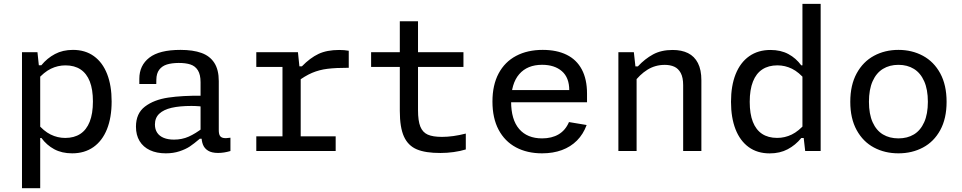

<svg xmlns="http://www.w3.org/2000/svg" viewBox="-20 -785 5000 998"><path d="M189 193.3H94.3V-513.7H174.7L184.3 -422.8H189ZM355.2 12Q301.5 12 261.9 -9.4Q222.3 -30.8 195.3 -67.8H173.2V-144.3Q207.2 -103.5 243.2 -85.8Q279.3 -68 319 -68Q365.3 -68 397.4 -89Q429.5 -110 446.2 -152.2Q463 -194.5 463 -257.7Q463 -319.8 446.8 -361.4Q430.5 -403 398.8 -424.1Q367 -445.2 320.3 -445.2Q280.5 -445.2 244.5 -427.7Q208.5 -410.2 173.2 -369.3V-445.7H194.8Q225.3 -482.8 265.8 -504.2Q306.2 -525.7 359.2 -525.7Q423.3 -525.7 468.4 -492.9Q513.5 -460.2 536.9 -400Q560.3 -339.8 560.3 -257.7Q560.3 -174.2 536.1 -113.6Q511.8 -53 465.7 -20.5Q419.5 12 355.2 12Z M1117.2 -363.2V-108.5Q1117.2 -89.5 1122.7 -80Q1128.2 -70.5 1141.1 -68Q1154 -65.5 1177.8 -69.2V0Q1144 10 1113.8 10Q1080.8 10 1061.8 -1.7Q1042.8 -13.3 1035.2 -32.6Q1027.5 -51.8 1027.5 -77.8L1022.5 -86.7V-357.5Q1022.5 -397.3 1008.6 -419.5Q994.7 -441.7 970 -449.8Q945.3 -458 908.2 -457.8Q872.5 -457.5 847.5 -449.8Q822.5 -442 807.8 -422.8Q793 -403.5 792.7 -370.7L792.3 -348.5H704.2V-375.3Q704.2 -445 756.2 -485.3Q808.2 -525.7 918 -525.7Q983.2 -525.7 1027 -509.9Q1070.8 -494.2 1094 -458.3Q1117.2 -422.5 1117.2 -363.2ZM975.2 -234.3Q913.8 -234.3 872 -224.7Q830.2 -215 807.8 -193.8Q785.3 -172.5 785.3 -137.8Q785.3 -112.7 797.1 -95.1Q808.8 -77.5 831.1 -68.4Q853.3 -59.3 884.3 -59.3Q926 -59.3 960.8 -74.8Q995.7 -90.3 1035 -120.5L1037.5 -64H1018.8Q987.5 -37.5 966.2 -23.3Q944.8 -9.2 912.8 1.4Q880.8 12 841.8 12Q794.3 12 759.3 -4.4Q724.3 -20.8 705.5 -51.9Q686.7 -83 686.7 -126.5Q686.7 -195.5 733.5 -231.1Q780.3 -266.7 854.5 -277.7Q928.7 -288.7 1033.8 -287.5L1059.3 -227.8Q1037.3 -230.8 1016.2 -232.6Q995.2 -234.3 975.2 -234.3Z M1538.3 -420.3H1543V-0.7H1448.3V-459.7L1470.8 -437.2H1312.2V-513.7H1528.7ZM1521.3 -357.5V-440.3H1549.3Q1592.2 -484.2 1635.7 -504.8Q1679.2 -525.3 1743.3 -525.3Q1770.4 -525.3 1792.8 -521.2V-432.7Q1725.3 -432.7 1682.6 -427.4Q1639.9 -422.2 1602.2 -406.3Q1564.5 -390.3 1521.3 -357.5ZM1312.2 -76.5H1724.8V0H1312.2Z M2389 -513.7V-437.2H1909V-513.7H2085.2H2099.7ZM2058.2 -208.2V-674.3H2152.8V-212.7Q2152.8 -157 2164.8 -127.1Q2176.8 -97.2 2203.3 -85.3Q2229.8 -73.5 2277.3 -73.5Q2334.3 -73.5 2401.2 -90.7V-8.2Q2372.3 0.7 2338.2 5.4Q2304.2 10.2 2269.5 10.2Q2192 10.5 2146.7 -8.6Q2101.3 -27.7 2079.8 -75Q2058.2 -122.3 2058.2 -208.2Z M2801 -525.7Q2874 -525.7 2925.6 -500.2Q2977.2 -474.8 3004.2 -424Q3031.3 -373.2 3031.3 -298.5V-253.3H2611.8V-316.7H2964.2L2939 -294.8V-315.5Q2939 -381.8 2900.6 -415Q2862.2 -448.2 2797.8 -448.2Q2721 -448.2 2678.8 -399.4Q2636.7 -350.7 2636.7 -257.3Q2636.7 -163 2678.7 -114.3Q2720.7 -65.7 2797.8 -65.7Q2848.2 -65.7 2883.7 -86.7Q2919.2 -107.7 2937.5 -150.5L3029.3 -135.2Q3011.8 -87.5 2979.1 -54.6Q2946.3 -21.7 2900.4 -4.8Q2854.5 12 2797.7 12Q2720.2 12 2662.1 -19Q2604 -50 2571.8 -110.4Q2539.7 -170.8 2539.7 -257.3Q2539.7 -342.8 2571.8 -403.2Q2604 -463.5 2662.9 -494.6Q2721.8 -525.7 2801 -525.7Z M3289 0H3194.3V-513.7H3274.7L3284.3 -427H3289ZM3531 0V-342.3Q3531 -382 3518.5 -405.4Q3506 -428.8 3484.8 -438.3Q3463.7 -447.8 3435.5 -447.8Q3386 -447.8 3345.6 -422.8Q3305.2 -397.7 3272 -352.5V-440H3295.7Q3332 -479 3374.5 -502.2Q3417 -525.3 3476.3 -525.3Q3523.2 -525.3 3556.4 -508.8Q3589.7 -492.2 3607.7 -457.2Q3625.7 -422.2 3625.7 -367.7V0Z M4151 -765H4245.7V0H4165.3L4154.8 -92.5H4151ZM3984.8 -525.3Q4038.5 -525.3 4078.1 -503.9Q4117.7 -482.5 4144.7 -445.5H4166.8V-369Q4132.8 -409.8 4096.8 -427.6Q4060.7 -445.3 4021 -445.3Q3974.7 -445.3 3942.6 -424.3Q3910.5 -403.3 3893.8 -361.1Q3877 -318.8 3877 -255.7Q3877 -193.5 3893.2 -151.9Q3909.5 -110.3 3941.2 -89.2Q3973 -68.2 4019.7 -68.2Q4059.5 -68.2 4095.5 -85.7Q4131.5 -103.2 4166.8 -144V-67.7H4145.2Q4114.7 -30.5 4074.2 -9.1Q4033.8 12.3 3980.8 12.3Q3916.7 12.3 3871.6 -20.4Q3826.5 -53.2 3803.1 -113.3Q3779.7 -173.5 3779.7 -255.7Q3779.7 -339.2 3803.9 -399.8Q3828.2 -460.3 3874.3 -492.8Q3920.5 -525.3 3984.8 -525.3Z M4650 12Q4579.3 12 4522.7 -18.2Q4466 -48.3 4432.8 -108.8Q4399.7 -169.2 4399.7 -255.8Q4399.7 -342.7 4432.8 -403.5Q4466 -464.3 4522.8 -495Q4579.5 -525.7 4650 -525.7Q4720.5 -525.7 4777.4 -495Q4834.3 -464.3 4867.3 -403.7Q4900.3 -343 4900.3 -255.8Q4900.3 -168.8 4867.3 -108.6Q4834.3 -48.3 4777.5 -18.2Q4720.7 12 4650 12ZM4650 -448Q4603.8 -448 4569.4 -426.9Q4535 -405.8 4515.8 -362.8Q4496.7 -319.8 4496.7 -256Q4496.7 -192.3 4515.8 -149.7Q4535 -107 4569.3 -86.3Q4603.7 -65.7 4650 -65.7Q4696.3 -65.7 4730.5 -86.3Q4764.7 -107 4783.8 -149.7Q4803 -192.3 4803 -256Q4803 -319.8 4783.8 -362.8Q4764.7 -405.8 4730.4 -426.9Q4696.2 -448 4650 -448Z"/></svg>

Font: Monaspace Neon Var ExtraLight
Style: Regular
Weight: 200
Designer: Riley Cran and the Lettermatic Team
Version: Version 1.200 (Monaspace Neon Var)